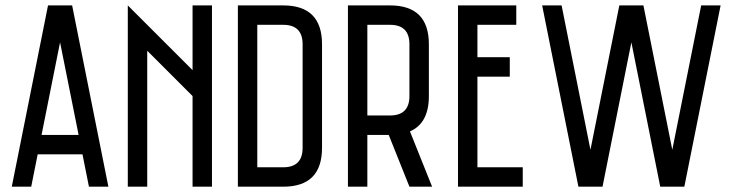

<svg xmlns="http://www.w3.org/2000/svg" viewBox="-20 -704 2762 724"><path d="M24.4 0 161.1 -683.6H252L388.7 0H315.4L291 -122.1H122.1L97.7 0ZM136.7 -195.3H276.4L206.5 -544.4Z M779.3 -683.6V0H706.1V-341.8L535.2 -512.7V0H461.9V-683.6L706.1 -439.5V-683.6Z M1047.9 -683.6Q1194.3 -683.6 1194.3 -537.1V-146.5Q1194.3 0 1047.9 0H877V-683.6ZM950.2 -610.4V-73.2H1047.9Q1121.1 -73.2 1121.1 -146.5V-537.1Q1121.1 -610.4 1047.9 -610.4Z M1450.7 -683.6Q1597.2 -683.6 1597.2 -537.1V-341.8Q1597.2 -239.3 1525.9 -208.5L1609.4 0H1523.9L1445.8 -195.3H1365.2V0H1292V-683.6ZM1365.2 -610.4V-268.6H1450.7Q1523.9 -268.6 1523.9 -341.8V-537.1Q1523.9 -610.4 1450.7 -610.4Z M1926.8 -683.6V-610.4H1780.3V-488.3H1902.3V-415H1780.3V-73.2H1951.2V0H1707V-683.6Z M2406.2 -683.6 2515.1 -139.2 2624 -683.6H2697.3L2560.5 0H2469.7L2360.8 -544.4L2252 0H2161.1L2024.4 -683.6H2097.7L2206.5 -139.2L2315.4 -683.6Z"/></svg>

Font: Saniretro
Style: Regular
Weight: 400
Designer: Jayvee D. Enaguas (Grand Chaos)
Version: Version 1.0 - 6/10/2013